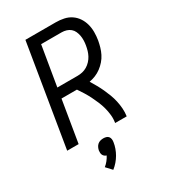

<svg xmlns="http://www.w3.org/2000/svg" viewBox="-233 -846 1066 1207"><g transform="rotate(-30 300.0 -243.0)"><path d="M32 0 153 -735H373Q403 -735 431.5 -729Q460 -723 483 -707.5Q506 -692 521.5 -669Q537 -646 544.5 -618.5Q552 -591 552 -561.5Q552 -532 547 -502Q543 -480 536.5 -457.5Q530 -435 519.5 -414Q509 -393 493 -374.5Q477 -356 457.5 -341.5Q438 -327 416 -318Q394 -309 371 -305Q385 -282 398 -259Q411 -236 422 -212Q433 -188 442.5 -163Q452 -138 458 -111Q464 -84 466 -56Q468 -28 464 0H380Q385 -28 382 -56.5Q379 -85 372 -111Q365 -137 354.5 -162Q344 -187 332 -211Q320 -235 306 -257.5Q292 -280 277 -302H165L115 0ZM324 -375Q342 -375 359.5 -379Q377 -383 393 -392.5Q409 -402 422 -416Q435 -430 443.5 -446Q452 -462 457 -479Q462 -496 465 -514Q468 -531 468.5 -549Q469 -567 466 -583.5Q463 -600 456 -615.5Q449 -631 436.5 -641.5Q424 -652 407.5 -657Q391 -662 373 -662H225L177 -375ZM223 249 185 208Q200 196 212 181Q224 166 232 150Q225 148 218.5 143Q212 138 208.5 131Q205 124 204.5 115.5Q204 107 205 99Q207 88 212 77.5Q217 67 225.5 59.5Q234 52 245 49Q256 46 267 46Q278 46 288 49Q298 52 304 59.5Q310 67 311.5 77.5Q313 88 311 99Q308 120 300.5 141Q293 162 282 181Q271 200 256 217.5Q241 235 223 249Z"/></g></svg>

Font: Iosevka Curly Extended Oblique
Style: Regular
Weight: 400
Width: 7
Italic angle: -9°
Monospace: yes
Designer: Belleve Invis
Foundry: Belleve Invis
Version: Version 11.1.0; ttfautohint (v1.8.3)